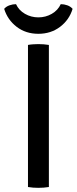

<svg xmlns="http://www.w3.org/2000/svg" viewBox="-39 -899 369 923"><path d="M95.5 -683Q106 -685 120 -686Q134 -687 145 -687Q157.5 -687 171 -686Q184.5 -685 196 -683V0Q184.5 2 171 3Q157.5 4 145 4Q134 4 120 3Q106 2 95.5 0ZM310 -856.5Q294 -803.5 249.8 -770Q205.5 -736.5 145.5 -736.5Q85 -736.5 41.2 -770Q-2.5 -803.5 -19 -856.5Q-9 -868 6.8 -873.5Q22.5 -879 38 -879Q51.5 -849.5 81 -832.5Q110.5 -815.5 145.5 -815.5Q180.5 -815.5 210 -832.5Q239.5 -849.5 253 -879Q269 -879 284.5 -873.5Q300 -868 310 -856.5Z"/></svg>

Font: Signika Negative
Style: Regular
Weight: 400
Designer: Anna Giedry
Foundry: Anna Giedry
Version: Version 2.001